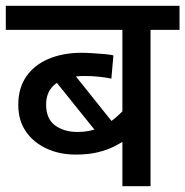

<svg xmlns="http://www.w3.org/2000/svg" viewBox="-20 -642 639 662"><path d="M599 -539H499V0H402V-196L423 -166Q401 -151 375.5 -138Q350 -125 317.5 -117Q285 -109 241 -109Q185 -109 140 -130Q95 -151 69 -189Q43 -227 43 -281Q43 -338 70.5 -378Q98 -418 147.5 -439Q197 -460 261 -460Q279 -460 300 -458.5Q321 -457 340.5 -455.5Q360 -454 371 -451L364 -371Q344 -375 320.5 -377.5Q297 -380 272 -380Q208 -380 173.5 -354.5Q139 -329 139 -282Q139 -232 170 -209.5Q201 -187 247 -187Q287 -187 319 -200Q351 -213 376 -234Q401 -255 420 -278L402 -215V-539H0V-622H599ZM210 -418 382 -203 333 -161 145 -395Z"/></svg>

Font: Noto Sans Devanagari Medium
Style: Regular
Weight: 500
Version: Version 2.003